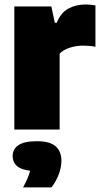

<svg xmlns="http://www.w3.org/2000/svg" viewBox="-20 -579 452 858"><path d="M44 0V-550H209.5L225 -477H233.5Q251.5 -522 285.2 -540.5Q319 -559 363 -559Q374.5 -559 386 -557.8Q397.5 -556.5 406.5 -555V-370Q393 -373 377.8 -374Q362.5 -375 350 -375Q318.5 -375 290 -365.2Q261.5 -355.5 246.5 -339V0ZM83 258.5Q108 213 114.5 184Q73 179 54.8 162Q36.5 145 36.5 118.5Q36.5 87.5 62.2 69.8Q88 52 145.5 52Q203 52 228.8 75Q254.5 98 254.5 139.5Q254.5 169.5 241.5 202.8Q228.5 236 209.5 258.5Z"/></svg>

Font: Encode Sans Semi Condensed Black
Style: Regular
Weight: 900
Width: 4
Designer: Multiple Designers
Foundry: Impallari Type
Version: Version 3.000; ttfautohint (v1.8.3) -l 8 -r 50 -G 200 -x 14 